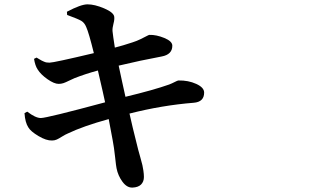

<svg xmlns="http://www.w3.org/2000/svg" viewBox="-20 -810 1540 884"><path d="M289.1 -741.2 288.1 -755.9Q352.5 -790 382.8 -790Q416 -790 459.5 -771.5Q502.9 -752.9 505.9 -733.4Q507.8 -720.7 502.4 -700.7Q497.1 -680.7 498 -667Q500 -646.5 508.8 -590.8Q546.9 -600.6 590.8 -615.2Q609.4 -621.1 627.4 -629.9Q645.5 -638.7 655.3 -644Q665 -649.4 668 -649.4Q699.2 -650.4 736.3 -635.3Q773.4 -620.1 773.4 -599.6Q773.4 -558.6 723.6 -549.8Q628.9 -532.2 526.4 -507.8Q531.2 -483.4 542 -435.1Q552.7 -386.7 557.6 -364.3Q687.5 -395.5 758.8 -420.9Q771.5 -425.8 784.7 -432.6Q797.9 -439.5 801.8 -439.5Q846.7 -440.4 883.3 -423.8Q919.9 -407.2 919.9 -383.8Q919.9 -340.8 872.1 -336.9Q725.6 -325.2 576.2 -287.1Q585.9 -241.2 616.2 -121.1Q619.1 -110.4 626.5 -84Q633.8 -57.6 635.7 -49.3Q637.7 -41 640.1 -24.9Q642.6 -8.8 642.6 4.9Q642.6 26.4 629.4 39.6Q616.2 52.7 589.8 53.7Q564.5 54.7 543.9 26.9Q523.4 -1 516.6 -35.2Q514.6 -43 509.8 -87.9Q504.9 -132.8 499 -163.1Q496.1 -179.7 480.5 -261.7Q363.3 -229.5 292 -195.3Q280.3 -190.4 265.6 -181.2Q251 -171.9 241.2 -167.5Q231.4 -163.1 219.7 -163.1Q193.4 -162.1 157.2 -183.6Q121.1 -205.1 110.4 -223.6Q95.7 -246.1 92.8 -289.1L105.5 -295.9Q143.6 -266.6 168 -266.6Q195.3 -266.6 463.9 -338.9Q458 -368.2 430.7 -485.4Q373 -469.7 323.2 -450.2Q313.5 -446.3 297.9 -438.5Q282.2 -430.7 272 -427.2Q261.7 -423.8 250 -423.8Q229.5 -423.8 198.7 -445.3Q168 -466.8 153.3 -490.2Q141.6 -507.8 136.7 -539.1L148.4 -544.9Q152.3 -543 160.6 -537.6Q168.9 -532.2 172.4 -530.8Q175.8 -529.3 182.1 -526.4Q188.5 -523.4 194.3 -522.5Q200.2 -521.5 208 -521.5Q227.5 -521.5 412.1 -565.4Q388.7 -660.2 377 -685.5Q369.1 -705.1 354.5 -713.9Q339.8 -722.7 289.1 -741.2Z"/></svg>

Font: Bpmf Zihi Serif Bold
Style: Bold
Weight: 700
Foundry: But Ko
Version: Version 1.320